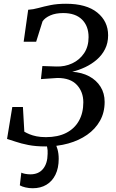

<svg xmlns="http://www.w3.org/2000/svg" viewBox="-20 -771 616 1022"><path d="M221.5 8.5Q170.5 8.5 131 0.8Q91.5 -7 63.2 -16.8Q35 -26.5 17.5 -31.5L45.5 -201.5H102L109.5 -70Q121.5 -63 137 -56.5Q152.5 -50 174 -45.5Q195.5 -41 224.5 -41Q288 -41 332.2 -63.5Q376.5 -86 400 -127.8Q423.5 -169.5 423.5 -226.5Q423.5 -282 389.2 -319Q355 -356 286 -356L198 -350L205.5 -419.5L280 -417Q325.5 -415.5 364.5 -433.8Q403.5 -452 427.5 -487.5Q451.5 -523 451.5 -573.5Q451.5 -632.5 416.5 -667Q381.5 -701.5 316.5 -701.5Q276 -701.5 247.8 -689Q219.5 -676.5 206.5 -657.5L172.5 -549H106L130 -719Q156 -720.5 184.8 -728.5Q213.5 -736.5 249.2 -743.8Q285 -751 331.5 -751Q440 -751 497.8 -704.2Q555.5 -657.5 555.5 -583Q555.5 -542 539.2 -509.8Q523 -477.5 495.2 -453.5Q467.5 -429.5 433.5 -413.5Q399.5 -397.5 364.5 -389Q416 -385.5 454.8 -364.8Q493.5 -344 515.2 -309.2Q537 -274.5 537 -228.5Q537 -172 512.2 -128Q487.5 -84 443.8 -53.5Q400 -23 343 -7.2Q286 8.5 221.5 8.5ZM247.5 -14 271.5 -12Q280 1.5 286.2 24Q292.5 46.5 292.5 74.5Q292.5 123.5 275.2 158.8Q258 194 227 212.5Q196 231 154 231Q134.5 231 115.2 226.5Q96 222 85.5 215.5L93.5 148Q99.5 151.5 113.2 154.2Q127 157 141.5 157Q185.5 157 209.2 128Q233 99 233.5 48Q234.5 27 231 13Q227.5 -1 224 -12Z"/></svg>

Font: Merriweather 28pt
Style: Italic
Weight: 400
Italic angle: -7.8°
Version: Version 2.101